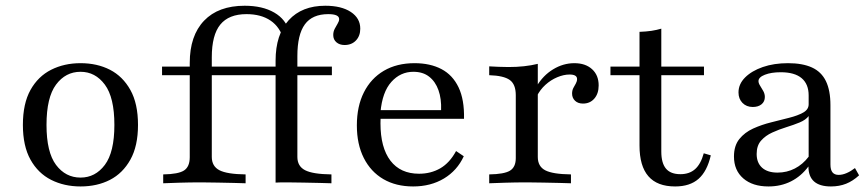

<svg xmlns="http://www.w3.org/2000/svg" viewBox="-20 -651 3080 682"><path d="M266.1 11.3Q208.1 11.3 161.7 -12.1Q115.3 -35.5 88.3 -83.9Q61.3 -132.3 61.3 -207.3Q61.3 -283.1 88.3 -331.5Q115.3 -379.8 161.7 -403.2Q208.1 -426.6 266.1 -426.6Q325 -426.6 370.6 -403.2Q416.1 -379.8 443.1 -331.5Q470.2 -283.1 470.2 -207.3Q470.2 -132.3 443.1 -83.9Q416.1 -35.5 370.6 -12.1Q325 11.3 266.1 11.3ZM266.1 -20.2Q318.5 -20.2 352.4 -65.3Q386.3 -110.5 386.3 -207.3Q386.3 -304.8 352.4 -350.4Q318.5 -396 266.1 -396Q212.9 -396 179 -350.4Q145.2 -304.8 145.2 -207.3Q145.2 -110.5 179 -65.3Q212.9 -20.2 266.1 -20.2Z M559.7 0V-31.5Q613.7 -32.3 633.9 -45.6Q654 -58.9 654 -92.7V-427.4Q654 -524.2 704.8 -577.4Q755.6 -630.6 849.2 -630.6Q912.1 -630.6 954 -606.5Q996 -582.3 1008.1 -537.1L987.9 -508.9Q975 -554.8 941.1 -577.8Q907.3 -600.8 855.6 -600.8Q792.7 -600.8 762.5 -563.7Q732.3 -526.6 732.3 -447.6V-93.5Q732.3 -60.5 759.3 -46.4Q786.3 -32.3 852.4 -31.5V0Q837.1 -0.8 810.9 -1.2Q784.7 -1.6 754.4 -2.4Q724.2 -3.2 695.2 -3.2Q653.2 -3.2 615.7 -2Q578.2 -0.8 559.7 0ZM555.6 -383.9V-414.5H906.5V-383.9Z M860.5 -383.9V-414.5H1158.9V-383.9ZM958.9 -2.4V-435.5Q958.9 -528.2 1005.6 -579.4Q1052.4 -630.6 1135.5 -630.6Q1192.7 -630.6 1226.2 -608.5Q1259.7 -586.3 1259.7 -549.2Q1259.7 -523.4 1244.4 -507.3Q1229 -491.1 1204 -491.1Q1186.3 -491.1 1175 -500.8Q1163.7 -510.5 1163.7 -526.6Q1163.7 -538.7 1169 -548.8Q1174.2 -558.9 1179.4 -567.3Q1184.7 -575.8 1184.7 -583.1Q1184.7 -600.8 1146 -600.8Q1089.5 -600.8 1062.9 -564.5Q1036.3 -528.2 1036.3 -451.6V-93.5Q1036.3 -60.5 1063.7 -46.4Q1091.1 -32.3 1157.3 -31.5V0Q1141.9 -0.8 1115.3 -1.2Q1088.7 -1.6 1058.5 -2.4Q1028.2 -3.2 1000 -3.2Q989.5 -3.2 979 -3.2Q968.5 -3.2 958.9 -2.4Z M1447.6 11.3Q1386.3 11.3 1341.5 -14.9Q1296.8 -41.1 1272.2 -89.9Q1247.6 -138.7 1247.6 -205.6Q1247.6 -273.4 1272.6 -323Q1297.6 -372.6 1343.5 -399.6Q1389.5 -426.6 1452.4 -426.6Q1508.1 -426.6 1548 -405.6Q1587.9 -384.7 1608.9 -340.7Q1629.8 -296.8 1628.2 -229H1299.2L1298.4 -259.7H1546.8Q1548.4 -300 1537.5 -330.6Q1526.6 -361.3 1504.4 -378.6Q1482.3 -396 1448.4 -396Q1402.4 -396 1370.2 -360.1Q1337.9 -324.2 1331.5 -252.4L1333.1 -250.8Q1332.3 -241.9 1331.9 -232.7Q1331.5 -223.4 1331.5 -212.9Q1331.5 -126.6 1366.9 -80.2Q1402.4 -33.9 1468.5 -33.9Q1510.5 -33.9 1544 -53.2Q1577.4 -72.6 1600 -114.5L1627.4 -96Q1604 -45.2 1556.9 -16.9Q1509.7 11.3 1447.6 11.3Z M1717.7 0V-31.5Q1771 -32.3 1791.5 -44.8Q1812.1 -57.3 1812.1 -89.5V-312.9Q1812.1 -351.6 1790.7 -366.9Q1769.4 -382.3 1717.7 -383.9V-415.3Q1733.1 -414.5 1750.4 -413.7Q1767.7 -412.9 1786.3 -412.9Q1844.4 -412.9 1890.3 -424.2V-93.5Q1890.3 -59.7 1916.9 -46Q1943.5 -32.3 2008.1 -31.5V0Q1993.5 -0.8 1967.3 -1.2Q1941.1 -1.6 1911.3 -2.4Q1881.5 -3.2 1852.4 -3.2Q1811.3 -3.2 1773.8 -2Q1736.3 -0.8 1717.7 0ZM2050.8 -283.1Q2033.1 -283.1 2022.6 -293.1Q2012.1 -303.2 2012.1 -318.5Q2012.1 -329.8 2016.5 -338.3Q2021 -346.8 2025.4 -354.4Q2029.8 -362.1 2029.8 -370.2Q2029.8 -386.3 2003.2 -386.3Q1982.3 -386.3 1959.3 -376.6Q1936.3 -366.9 1917.3 -349.6Q1898.4 -332.3 1887.1 -309.7L1885.5 -343.5Q1908.9 -383.1 1944.8 -404.8Q1980.6 -426.6 2020.2 -426.6Q2059.7 -426.6 2083.1 -405.2Q2106.5 -383.9 2106.5 -347.6Q2106.5 -318.5 2091.1 -300.8Q2075.8 -283.1 2050.8 -283.1Z M2378.2 11.3Q2314.5 11.3 2283.1 -25Q2251.6 -61.3 2251.6 -133.9V-383.9H2148.4V-414.5H2251.6V-537.9Q2275 -538.7 2294 -541.5Q2312.9 -544.4 2329 -549.2V-414.5H2480.6V-383.9H2329V-112.9Q2329 -71.8 2345.6 -52Q2362.1 -32.3 2396.8 -32.3Q2429 -32.3 2449.2 -50.4Q2469.4 -68.5 2479.8 -106.5L2504.8 -99.2Q2491.9 -42.7 2461.3 -15.7Q2430.6 11.3 2378.2 11.3Z M2709.7 11.3Q2653.2 11.3 2620.2 -17.3Q2587.1 -46 2587.1 -95.2Q2587.1 -133.1 2606 -156.9Q2625 -180.6 2655.2 -194.4Q2685.5 -208.1 2719.4 -216.5Q2753.2 -225 2783.5 -232.7Q2813.7 -240.3 2833.1 -251.2Q2852.4 -262.1 2852.4 -280.6V-312.1Q2852.4 -352.4 2827.4 -373.4Q2802.4 -394.4 2753.2 -394.4Q2719.4 -394.4 2696.8 -385.5Q2674.2 -376.6 2674.2 -362.9Q2674.2 -355.6 2679.8 -346.8Q2685.5 -337.9 2691.1 -327.8Q2696.8 -317.7 2696.8 -306.5Q2696.8 -290.3 2685.1 -280.6Q2673.4 -271 2654 -271Q2631.5 -271 2617.3 -285.5Q2603.2 -300 2603.2 -322.6Q2603.2 -352.4 2626.6 -375.8Q2650 -399.2 2689.5 -412.9Q2729 -426.6 2779 -426.6Q2830.6 -426.6 2864.1 -411.3Q2897.6 -396 2913.7 -362.9Q2929.8 -329.8 2929.8 -277.4V-66.9Q2929.8 -47.6 2937.1 -38.7Q2944.4 -29.8 2958.9 -29.8Q2972.6 -29.8 2987.5 -36.3Q3002.4 -42.7 3016.9 -54L3031.5 -28.2Q3009.7 -8.1 2985.5 1.6Q2961.3 11.3 2931.5 11.3Q2851.6 11.3 2851.6 -59.7Q2825.8 -25 2789.9 -6.9Q2754 11.3 2709.7 11.3ZM2741.9 -37.9Q2775 -37.9 2803.2 -52.4Q2831.5 -66.9 2852.4 -94.4V-238.7Q2841.9 -225 2820.6 -216.1Q2799.2 -207.3 2773 -199.2Q2746.8 -191.1 2723 -180.2Q2699.2 -169.4 2683.5 -151.6Q2667.7 -133.9 2667.7 -104Q2667.7 -72.6 2687.1 -55.2Q2706.5 -37.9 2741.9 -37.9Z"/></svg>

Font: Playfair 12pt
Style: Regular
Weight: 400
Designer: Claus Eggers Sørensen
Foundry: Claus Eggers Sørensen
Version: Version 2.000;gftools[0.9.28]